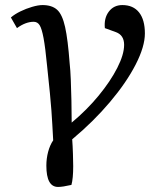

<svg xmlns="http://www.w3.org/2000/svg" viewBox="-20 -552 655 758"><path d="M209 186Q163 186 163 102Q163 74 170 47.5Q177 21 190 2Q188 -35 186.5 -61Q185 -87 183 -115.5Q181 -144 177 -184.5Q173 -225 166 -291Q159 -364 152 -401.5Q145 -439 136.5 -452.5Q128 -466 113 -466Q81 -466 47 -441L23 -483Q38 -496 60.5 -507Q83 -518 107 -525Q131 -532 148 -532Q185 -532 205.5 -513.5Q226 -495 237 -445.5Q248 -396 255 -302Q258 -276 259.5 -237Q261 -198 262 -154Q263 -110 263 -68Q323 -118 369.5 -174.5Q416 -231 443 -284Q470 -337 470 -375Q470 -413 438 -425L394 -441Q390 -480 409.5 -506Q429 -532 463 -532Q506 -532 529 -503Q552 -474 552 -420Q552 -368 515.5 -297Q479 -226 414 -149Q349 -72 265 -2Q267 23 268 56Q269 89 269 104Q269 153 262 178Q244 182 231.5 184Q219 186 209 186Z"/></svg>

Font: Literata 7pt
Style: Italic
Weight: 400
Italic angle: -2°
Designer: Latin by Veronika Burian and Jose Scaglione. Greek by Irene Vlachou. Cyrillic by Vera Evstafieva
Foundry: TypeTogether
Version: Version 3.002